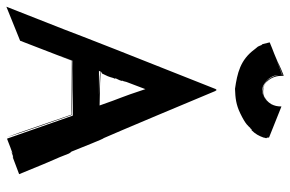

<svg xmlns="http://www.w3.org/2000/svg" viewBox="-240 -698 888 587"><g transform="rotate(90 203.5 -404.0)"><path d="M45 -762C49 -759 46 -761 52 -749L57 -743L61 -738C93 -695 133 -686 181 -679C209 -680 229 -682 256 -695C291 -712 294 -719 301 -726V-725C305 -729 306 -732 306 -730C306 -729 306 -728 308 -730C319 -741 325 -752 330 -766C330 -769 331 -770 332 -774C332 -776 331 -775 331 -776C330 -777 330 -781 330 -783L235 -821C235 -808 233 -800 228 -790C222 -780 212 -770 200 -765C183 -758 169 -764 156 -776C147 -784 139 -798 139 -812C143 -783 168 -757 195 -764C205 -765 212 -773 217 -778C212 -774 206 -765 190 -765C189 -765 180 -765 172 -768C156 -774 144 -794 142 -812L141 -828C107 -815 106 -812 86 -804L74 -799L56 -792L39 -785L44 -765ZM138 -824 139 -818C138 -820 138 -821 138 -823L90 -805ZM189 -764H192C192 -764 192 -764 193 -764H189C177 -763 169 -765 156 -778C156 -778 155 -778 155 -779L156 -778C170 -767 177 -764 189 -764ZM442 -19C386 -157 401 -114 379 -171C375 -178 375 -176 373 -179C360 -211 333 -280 332 -277C332 -277 316 -312 186 -623L185 -619L183 -623C-64 -1 83 -367 -70 20L34 -22L95 -180C156 -180 212 -179 260 -179C328 19 317 -14 329 18C316 -23 277 -135 261 -180C259 -180 239 -181 213 -181L119 -183H263L333 17H334C326 22 355 9 379 1C382 0 375 3 373 5C390 -2 391 -2 384 2C387 0 391 -1 392 -1L389 1ZM177 -264C185 -264 192 -263 198 -263H126L128 -267C131 -274 130 -271 131 -269C132 -273 133 -273 133 -271C133 -272 134 -273 134 -273V-272C142 -288 144 -292 148 -307C148 -308 150 -310 150 -311C150 -313 149 -313 149 -314C152 -320 159 -334 156 -334C159 -340 158 -341 160 -347L182 -405C209 -323 207 -337 232 -265C169 -266 146 -267 130 -268L128 -267C143 -265 185 -264 177 -264ZM185 -181H95C70 -119 69 -117 95 -182C136 -182 165 -181 185 -181Z"/></g></svg>

Font: HIVNotRetro
Style: Regular
Weight: 400
Designer: Feorag
Foundry: Feorag
Version: Version 1.000;PS 001.000;hotconv 1.0.88;makeotf.lib2.5.64775